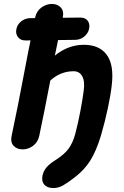

<svg xmlns="http://www.w3.org/2000/svg" viewBox="-20 -753 628 973"><path d="M251 200Q276 200 300.5 186Q325 172 357 147Q407 109 437 61.5Q467 14 491 -64Q512 -136 526.5 -204.5Q541 -273 546 -318Q559 -423 521.5 -474.5Q484 -526 405 -526Q325 -526 258 -471L280 -578L298 -664Q305 -697 288 -715Q271 -733 243 -733Q215 -733 190 -715Q165 -697 158 -664L149 -618Q123 -494 96 -350Q73 -226 39 -65Q32 -32 49 -14Q66 4 95 4Q123 4 147.5 -14Q172 -32 179 -65Q204 -183 235 -345Q287 -392 353 -392Q383 -392 397 -366Q411 -340 404 -292Q399 -252 387.5 -191Q376 -130 361 -73Q349 -29 327.5 0.5Q306 30 260 59Q230 78 215.5 95.5Q201 113 196 134Q189 164 204 182Q219 200 251 200ZM112 -548 360 -551Q386 -551 406 -567Q426 -583 431 -605Q437 -630 425 -647Q413 -664 386 -664L131 -661Q106 -660 86.5 -644Q67 -628 63 -605Q58 -582 71.5 -564.5Q85 -547 112 -548Z"/></svg>

Font: Balsamiq Sans
Style: Bold Italic
Weight: 700
Italic angle: -12°
Designer: Michael Angeles
Foundry: Balsamiq SRL
Version: Version 1.020; ttfautohint (v1.8.4.7-5d5b);gftools[0.9.26]